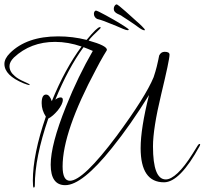

<svg xmlns="http://www.w3.org/2000/svg" viewBox="-35 -803 928 871"><path d="M118 48Q114 48 114 17Q114 -103 173 -274Q154 -303 154 -335Q154 -374 174 -374Q190 -374 200 -344Q260 -491 335 -592Q274 -613 215 -613Q104 -613 28 -542Q8 -522 8 -503Q8 -478 32 -458Q46 -445 76 -432Q100 -422 100 -418Q100 -417 98 -417Q93 -417 72 -425Q-15 -461 -15 -513Q-15 -537 10 -562Q86 -638 229 -638Q295 -638 358 -622Q406 -680 418 -680Q422 -680 422 -677L418 -672Q401 -656 388 -643Q375 -630 367 -619Q450 -596 450 -577L449 -574L435 -551Q418 -522 401 -489Q249 -205 249 -48Q249 17 282 17Q342 17 494 -186Q626 -365 662 -453Q664 -459 670 -478.5Q676 -498 683 -531L687 -551Q695 -568 712 -568Q734 -568 734 -555Q734 -543 724.5 -498Q715 -453 696 -374Q659 -220 659 -139Q659 11 717 11Q740 11 771 -18Q802 -47 839 -106L862 -143Q866 -150 871 -150Q873 -150 873 -147Q873 -145 871 -141Q781 24 709 24Q603 24 603 -131Q603 -176 612.5 -236Q622 -296 641 -372Q557 -236 473 -132Q338 37 261 37Q195 37 195 -56Q195 -147 264 -319Q292 -389 322.5 -452Q353 -515 386 -572Q375 -577 364.5 -581Q354 -585 344 -589Q309 -541 277 -481.5Q245 -422 216 -351Q229 -361 240 -361Q250 -361 250 -350Q250 -331 227 -302Q216 -289 205 -279.5Q194 -270 184 -265Q123 -88 123 38Q123 48 118 48ZM617 -666Q611 -667 599 -675Q587 -683 571 -695Q558 -704 546.5 -711.5Q535 -719 521 -728Q515 -733 506.5 -736.5Q498 -740 492 -744Q478 -753 482 -770Q486 -781 493 -783Q496 -784 507.5 -774.5Q519 -765 534.5 -751.5Q550 -738 563.5 -725.5Q577 -713 584 -707Q595 -698 609 -684Q623 -670 622 -668Q622 -664 617 -666ZM544 -666Q538 -666 524.5 -671.5Q511 -677 493 -685Q478 -691 465.5 -696Q453 -701 438 -707Q431 -710 422 -712.5Q413 -715 406 -717Q399 -720 395 -726.5Q391 -733 391 -740Q391 -751 399 -755Q401 -756 414.5 -749.5Q428 -743 446 -733Q464 -723 480 -714Q496 -705 504 -700Q516 -693 532.5 -682Q549 -671 549 -669Q549 -666 544 -666Z"/></svg>

Font: Love Light
Style: Regular
Weight: 400
Designer: Robert E. Leuschke
Foundry: Robert E. Leuschke
Version: Version 1.010; ttfautohint (v1.8.3)